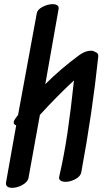

<svg xmlns="http://www.w3.org/2000/svg" viewBox="-20 -902 535 924"><path d="M453 -631Q425 -363 371 -72Q367 -53 343 -40Q319 -27 295 -27Q280 -27 271 -33.5Q262 -40 265 -52Q289 -156 305 -265Q321 -374 336 -515Q254 -439 172 -349L117 -45Q113 -26 88 -12Q63 2 38 2Q23 2 15 -4.5Q7 -11 9 -24L58 -299Q46 -302 46 -313Q46 -321 55 -333L67 -349L157 -838Q160 -856 185 -869Q210 -882 234 -882Q248 -882 256 -876Q264 -870 262 -859L198 -497Q272 -571 363 -638Q392 -658 417 -658Q429 -658 438 -652Q454 -647 453 -631Z"/></svg>

Font: Sedgwick Ave
Style: Regular
Weight: 400
Designer: Kevin Burke, Pedro Vergani
Foundry: Google, Inc.
Version: Version 1.000